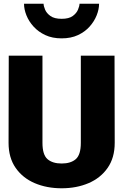

<svg xmlns="http://www.w3.org/2000/svg" viewBox="-20 -999 662 1031"><path d="M311 12Q231 12 166.5 -15.5Q102 -43 64 -97.5Q26 -152 26 -232L27 -700H208V-232Q208 -168 235 -144.5Q262 -121 311 -121Q360 -121 387 -144.5Q414 -168 414 -232V-700H595L596 -232Q596 -152 558 -97.5Q520 -43 455.5 -15.5Q391 12 311 12ZM512 -979Q512 -949 499 -916.5Q486 -884 461 -856Q436 -828 398.5 -810.5Q361 -793 311 -793Q261 -793 223.5 -810.5Q186 -828 160.5 -856Q135 -884 122 -916.5Q109 -949 109 -979H214Q214 -967 222 -947.5Q230 -928 251 -913Q272 -898 311 -898Q350 -898 370.5 -913Q391 -928 399 -947.5Q407 -967 407 -979Z"/></svg>

Font: Panamera Black
Style: Regular
Weight: 900
Designer: Bastien Sozeau
Foundry: NBR — Bastien Sozeau
Version: Version 3.002; ttfautohint (v1.8.4.7-5d5b);gftools[0.9.33]